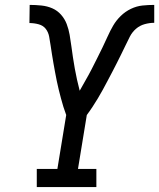

<svg xmlns="http://www.w3.org/2000/svg" viewBox="-20 -763 649 783"><path d="M130 0V-74H214L250 -294Q244 -310 238.5 -327.5Q233 -345 228.5 -362.5Q224 -380 219.5 -397.5Q215 -415 211.5 -433Q208 -451 204.5 -469Q201 -487 198 -505Q195 -523 192 -541Q189 -559 186.5 -577Q184 -595 180.5 -613.5Q177 -632 166.5 -645.5Q156 -659 137.5 -664Q119 -669 100 -669L101 -743Q125 -743 149 -740.5Q173 -738 193.5 -729Q214 -720 229 -703Q244 -686 252 -665Q260 -644 264 -621Q268 -598 271 -575Q274 -552 277.5 -529Q281 -506 285 -483.5Q289 -461 294 -438.5Q299 -416 305 -393Q317 -415 329.5 -436.5Q342 -458 353.5 -480.5Q365 -503 376 -525Q387 -547 398 -569.5Q409 -592 419 -614.5Q429 -637 441.5 -658.5Q454 -680 472.5 -698Q491 -716 514 -727Q537 -738 561 -740.5Q585 -743 609 -743V-670Q590 -670 570 -664.5Q550 -659 534.5 -645.5Q519 -632 509.5 -613.5Q500 -595 491.5 -577Q483 -559 474 -541Q465 -523 456 -505Q447 -487 437.5 -469Q428 -451 418.5 -433Q409 -415 399.5 -397.5Q390 -380 379.5 -362.5Q369 -345 357.5 -327.5Q346 -310 334 -294L298 -74H373V0Z"/></svg>

Font: Iosevka Plex Etoile
Style: Italic
Weight: 400
Italic angle: -9°
Designer: Belleve Invis
Foundry: Belleve Invis
Version: Version 25.1.1; ttfautohint (v1.8.4)